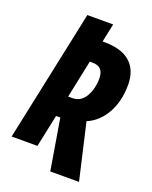

<svg xmlns="http://www.w3.org/2000/svg" viewBox="-153 -796 777 979"><g transform="rotate(20 235.0 -307.0)"><path d="M197 -176H174L137 0H-3L148 -714H288L267 -614H277Q370 -614 417.5 -572Q465 -530 465 -450Q465 -360 428 -295Q391 -230 329 -204L399 100H243ZM221 -290Q267 -290 291.5 -332.5Q316 -375 316 -431Q316 -495 257 -495H241L198 -290Z"/></g></svg>

Font: Noto Sans Display Ex Bold Cond
Style: Italic
Weight: 800
Width: 3
Italic angle: -12°
Designer: Monotype Design team
Foundry: Monotype Imaging Inc.
Version: Version 1.000